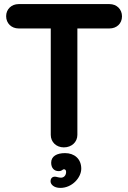

<svg xmlns="http://www.w3.org/2000/svg" viewBox="-20 -720 626 938"><path d="M358 -61V-581H515C550 -581 576 -605 576 -640C576 -675 550 -700 515 -700H71C36 -700 10 -675 10 -641C10 -606 36 -581 71 -581H228V-61C228 -26 255 0 292 0C330 0 358 -26 358 -61ZM298 28C258 28 230 43 230 75C230 101 245 116 266 116C285 116 284 107 293 107C299 107 303 112 303 120C303 137 292 148 278 148C267 148 255 143 248 143C239 143 227 148 227 166C227 180 242 198 275 198C332 198 377 148 377 104C377 56 343 28 298 28Z"/></svg>

Font: Hotpoint
Style: Bold
Weight: 700
Designer: Andrew Paglinawan, Luciano Perondi, Riccardo Olocco
Foundry: CAST Cooperativa Anonima Servizi Tipografici
Version: Version 1.000;PS 2.1;hotconv 16.6.51;makeotf.lib2.5.65220